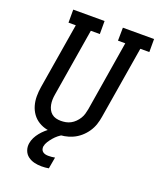

<svg xmlns="http://www.w3.org/2000/svg" viewBox="-171 -837 959 1163"><g transform="rotate(20 308.5 -256.0)"><path d="M255 8Q224 8 195 2Q166 -4 141.5 -19Q117 -34 100.5 -57Q84 -80 76 -108Q68 -136 68 -166.5Q68 -197 73 -227L143 -651H96V-735H298V-651H240L168 -214Q165 -197 164.5 -180.5Q164 -164 167 -148Q170 -132 177 -118Q184 -104 196 -94Q208 -84 223.5 -80Q239 -76 255 -76Q271 -76 287 -79Q303 -82 318 -90Q333 -98 345.5 -110.5Q358 -123 367 -137.5Q376 -152 380.5 -167.5Q385 -183 388 -199L462 -651H415L416 -735H617V-651H559L482 -185Q478 -159 469.5 -133.5Q461 -108 445 -84.5Q429 -61 407.5 -42.5Q386 -24 360.5 -12.5Q335 -1 308 3.5Q281 8 255 8ZM239 223Q215 223 192.5 217.5Q170 212 152 198.5Q134 185 126 163Q118 141 122 117Q125 98 134 80Q143 62 156 46Q169 30 184 16.5Q199 3 216 -8H300L299 0Q283 8 269 19.5Q255 31 243.5 44.5Q232 58 222 73.5Q212 89 209 106Q208 116 211 125Q214 134 221.5 139.5Q229 145 238 147Q247 149 257 149Q268 149 278 148Q288 147 299 145L286 219Q275 221 263 222Q251 223 239 223Z"/></g></svg>

Font: Iosevka HT Medium Extended
Style: Italic
Weight: 500
Width: 7
Italic angle: -9°
Monospace: yes
Designer: Belleve Invis
Foundry: Belleve Invis
Version: Version 32.3.0; ttfautohint (v1.8.4)